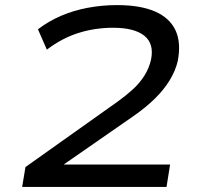

<svg xmlns="http://www.w3.org/2000/svg" viewBox="-20 -734 788 754"><path d="M67 0 80 -78 442 -335Q474 -358 501 -382.5Q528 -407 546.5 -436Q565 -465 573 -499Q586 -562 547 -593.5Q508 -625 424 -625Q353 -625 288 -604.5Q223 -584 164 -539L129 -619Q171 -651 220 -672Q269 -693 325 -703.5Q381 -714 439 -714Q531 -714 588.5 -689Q646 -664 669 -615.5Q692 -567 678 -494Q669 -456 646.5 -419Q624 -382 588.5 -347Q553 -312 504 -278L223 -83L218 -88H648L634 0Z"/></svg>

Font: Nunito Sans 10pt Expanded Medium
Style: Italic
Weight: 500
Width: 7
Italic angle: -9°
Designer: Vernon Adams
Foundry: Vernon Adams
Version: Version 3.101;gftools[0.9.27]